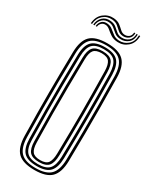

<svg xmlns="http://www.w3.org/2000/svg" viewBox="-241 -1003 857 1069"><g transform="rotate(30 188.0 -469.0)"><path d="M188.2 7.2Q112.8 7.2 80.2 -25.1Q47.8 -57.5 46.5 -131.5Q44.8 -208.8 44.1 -275.1Q43.5 -341.5 43.5 -403.9Q43.5 -466.2 44.2 -530.8Q45 -595.2 46.5 -668.5Q47.8 -742.5 80.2 -774.9Q112.8 -807.2 188.2 -807.2Q262.5 -807.2 295.2 -774.9Q328 -742.5 329.5 -668.5Q331.5 -574 332 -487.1Q332.5 -400.2 331.9 -313.2Q331.2 -226.2 329.5 -131.5Q328 -57.8 295.5 -25.2Q263 7.2 188.2 7.2ZM188.2 -5.5Q255 -5.5 283.9 -35Q312.8 -64.5 314.2 -131.8Q316 -225.5 316.6 -310.9Q317.2 -396.2 316.6 -483.1Q316 -570 314.2 -668Q312.8 -736 283.6 -765.2Q254.5 -794.5 188.2 -794.5Q119.5 -794.5 91.2 -764.6Q63 -734.8 61.8 -668.2Q59.8 -565.2 59.1 -479.9Q58.5 -394.5 59.2 -311.2Q60 -228 61.8 -131.8Q63 -65.2 91.4 -35.4Q119.8 -5.5 188.2 -5.5ZM188.2 -18.2Q128.5 -18.2 103.4 -44.5Q78.2 -70.8 77.2 -132Q75.2 -235 74.6 -320.4Q74 -405.8 74.6 -488.8Q75.2 -571.8 77.2 -667.8Q78.2 -729.2 103.5 -755.5Q128.8 -781.8 188.2 -781.8Q247.5 -781.8 272.5 -755.1Q297.5 -728.5 298.8 -667.8Q300.2 -588 301 -521.1Q301.8 -454.2 301.6 -392.5Q301.5 -330.8 300.8 -267.6Q300 -204.5 298.8 -132.2Q297.5 -72.5 272.9 -45.4Q248.2 -18.2 188.2 -18.2ZM188.2 -31Q240.5 -31 261.4 -54.9Q282.2 -78.8 283.5 -132.8Q284.8 -212.8 285.5 -278.8Q286.2 -344.8 286.2 -405.5Q286.2 -466.2 285.5 -529.4Q284.8 -592.5 283.5 -667.2Q282.2 -720.2 261.8 -744.6Q241.2 -769 188.2 -769Q136 -769 114.8 -745.6Q93.5 -722.2 92.5 -667.8Q90.8 -570 90 -485.8Q89.2 -401.5 89.9 -316.6Q90.5 -231.8 92.5 -132.2Q93.5 -77 115.2 -54Q137 -31 188.2 -31ZM188.2 -43.8Q144.5 -43.8 126.6 -64.1Q108.8 -84.5 108 -132.5Q106 -235.8 105.4 -321Q104.8 -406.2 105.4 -488.9Q106 -571.5 108 -667.2Q108.8 -715.5 126.5 -735.9Q144.2 -756.2 188.2 -756.2Q232.8 -756.2 250 -735Q267.2 -713.8 268 -666.8Q269.5 -584.2 270.1 -518.1Q270.8 -452 270.8 -392.1Q270.8 -332.2 270.1 -270Q269.5 -207.8 268 -133.2Q267.2 -86.2 250 -65Q232.8 -43.8 188.2 -43.8ZM188.2 -56.5Q225.5 -56.5 238.6 -74.9Q251.8 -93.2 252.8 -133.8Q254 -212.8 254.8 -277Q255.5 -341.2 255.5 -400.6Q255.5 -460 254.8 -523.9Q254 -587.8 252.8 -666.2Q251.8 -707.2 238.4 -725.4Q225 -743.5 188.2 -743.5Q152.8 -743.5 138.4 -726.5Q124 -709.5 123.2 -667Q121.5 -569 120.8 -484.9Q120 -400.8 120.6 -316.4Q121.2 -232 123.2 -133Q124 -91.2 138.1 -73.9Q152.2 -56.5 188.2 -56.5ZM52 -857.8Q55.2 -902.2 84.2 -925.5Q113.2 -948.8 149.5 -946Q175.5 -943.8 190.8 -932Q206 -920.2 217.9 -908.8Q229.8 -897.2 245.5 -896.2Q260.8 -895 273.4 -904Q286 -913 287 -933.5H294.8Q294.2 -908 278.2 -896Q262.2 -884 242.5 -885.2Q222.2 -886.2 209.5 -897.8Q196.8 -909.2 183.1 -921Q169.5 -932.8 146.8 -935Q112 -938.5 87.1 -916.5Q62.2 -894.5 59.8 -857.8ZM67.8 -857.8Q69.8 -888.8 90.1 -908.1Q110.5 -927.5 141.5 -924Q164.5 -922 178.8 -910.1Q193 -898.2 206.2 -886.9Q219.5 -875.5 239 -874.2Q265 -872.8 283.6 -887.8Q302.2 -902.8 302.5 -933.5H310.2Q309.8 -897.5 288.1 -879.6Q266.5 -861.8 237.2 -863.5Q215 -864.5 200.2 -876Q185.5 -887.5 172 -899.2Q158.5 -911 139.5 -913Q112.2 -916 94.8 -899.8Q77.2 -883.5 75.5 -857.8ZM83.2 -857.8Q84.8 -878.2 98 -891.6Q111.2 -905 135.2 -902Q154 -900 168.2 -888.2Q182.5 -876.5 197.9 -865.1Q213.2 -853.8 235 -852.5Q267.2 -850.5 292.4 -871.6Q317.5 -892.8 318.2 -933.5H326Q325 -887.5 296.9 -863.5Q268.8 -839.5 233.2 -841.5Q206.5 -842.8 188.8 -854.2Q171 -865.8 157.9 -877.5Q144.8 -889.2 132 -891Q114.5 -893.5 103.4 -883.2Q92.2 -873 91 -857.8Z"/></g></svg>

Font: Big Shoulders Inline Display Medium
Style: Regular
Weight: 500
Designer: Patric King
Foundry: XO Type Co
Version: Version 1.000